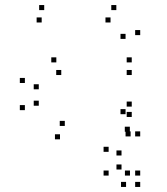

<svg xmlns="http://www.w3.org/2000/svg" viewBox="-20 -530 660 760"><path d="M535 10V-10H515V10ZM535 -391V-411H515V-391ZM440.5 -490V-510H420.5V-490ZM155 -490V-510H135V-490ZM145 -441V-461H125V-441ZM417.5 -441V-461H397.5V-441ZM477 -376V-396H457V-376ZM477 -78V-98H457V-78ZM497 10V-10H477V10ZM501.5 -67V-87H481.5V-67ZM501.5 -108V-128H481.5V-108ZM236.5 -31.5V-51.5H216.5V-31.5ZM133.5 -111.5V-131.5H113.5V-111.5ZM133.5 -176.5V-196.5H113.5V-176.5ZM222.5 -233V-253H202.5V-233ZM501.5 -233V-253H481.5V-233ZM501.5 -283V-303H481.5V-283ZM203 -283V-303H183V-283ZM78.5 -201.5V-221.5H58.5V-201.5ZM78.5 -94V-114H58.5V-94ZM217.5 21.5V1.5H197.5V21.5ZM410 165V145H390V165ZM479 210V190H459V210ZM535 210V190H515V210ZM535 165V145H515V165ZM494.5 165V145H474.5V165ZM461 141V121H441V141ZM461 85.5V65.5H441V85.5ZM535 10V-10H515V10ZM494 -8.5V-28.5H474V-8.5ZM410 71V51H390V71Z"/></svg>

Font: Monaspace Krypton Dots Var
Style: Regular
Weight: 400
Designer: Riley Cran and the Lettermatic Team
Version: Version 1.100 (Monaspace Krypton Dots)